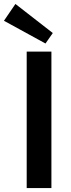

<svg xmlns="http://www.w3.org/2000/svg" viewBox="-58 -951 357 971"><path d="M202 -690V0H77V-690ZM20 -931 209 -784 172 -731 -38 -846Z"/></svg>

Font: Exo 2 SemiBold
Style: Regular
Weight: 600
Designer: Natanael Gama
Foundry: Natanael Gama
Version: Version 2.010